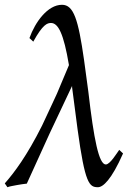

<svg xmlns="http://www.w3.org/2000/svg" viewBox="-44 -762 548 802"><path d="M470 -121 454 -136C445 -124 416 -75 398 -75C369 -75 348 -180 325 -379L307 -512C283 -680 264 -742 215 -742C155 -742 103 -670 79 -603L95 -588C135 -661 154 -666 169 -666C199 -666 222 -622 244 -490L212 -414C201 -386 188 -357 174 -328L132 -238C68 -110 14 -39 -24 4L-13 20C-7 18 -1 16 6 15L27 11C40 9 55 6 68 5L164 -206L257 -403C257 -399 257 -395 259 -383L280 -222C311 6 329 20 365 20C386 20 421 -10 470 -121Z"/></svg>

Font: Temporarium
Style: Italic
Weight: 400
Italic angle: -7°
Version: Version 1.1